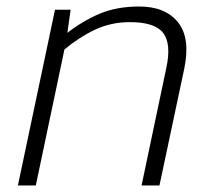

<svg xmlns="http://www.w3.org/2000/svg" viewBox="-20 -570 625 590"><path d="M35 0 149 -540H197L187 -469Q233 -505 285.5 -527.5Q338 -550 408 -550Q488 -550 527 -501.5Q566 -453 546 -358L470 0H415L491 -361Q507 -434 482 -468Q457 -502 379 -502Q321 -502 271.5 -478.5Q222 -455 178 -418L90 0Z"/></svg>

Font: Kanit ExtraLight
Style: Italic
Weight: 275
Italic angle: -12°
Designer: Katatrad Team
Foundry: CadsonDemak
Version: Version 2.000; ttfautohint (v1.8.3)